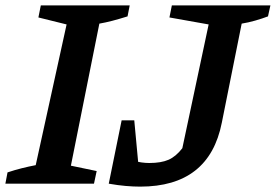

<svg xmlns="http://www.w3.org/2000/svg" viewBox="-25 -684 1027 715"><path d="M-5 0 3 -42Q30 -51 56 -57.5Q82 -64 108 -69L223 -593L118 -619L127 -664H458L450 -623Q418 -613 393 -606.5Q368 -600 345 -596L239 -67L335 -47L325 0ZM380 0 415 -108Q444 -93 473.5 -85Q503 -77 531 -77Q575 -77 602.5 -89Q630 -101 654 -132L752 -593L606 -619L615 -664H982L973 -623Q952 -615 926 -607.5Q900 -600 875 -596L801 -227Q754 11 497 11Q472 11 443 8.5Q414 6 380 0ZM380 0 428 -236H475L497 0Z"/></svg>

Font: Piazzolla Thin
Style: Bold Italic
Weight: 700
Italic angle: -11.3°
Version: Version 2.005